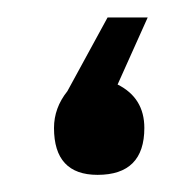

<svg xmlns="http://www.w3.org/2000/svg" viewBox="-20 -747 220 224"><path d="M43 -597.7Q43 -621.1 58.6 -640.6L105.5 -726.6H152.3L117.2 -648.4Q148.4 -632.8 148.4 -597.7Q148.4 -543 93.8 -543Q43 -543 43 -597.7Z"/></svg>

Font: 和音 by 宁静之雨，公众号njzyshare
Style: Regular
Weight: 400
Designer: Steve Matteson
Foundry: Ascender Corporation
Version: Version 6.00;June 8, 2018;FontCreator 11.0.0.2388 32-bit